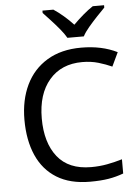

<svg xmlns="http://www.w3.org/2000/svg" viewBox="-62 -991 756 1049"><g transform="rotate(-5 316.0 -467.0)"><path d="M403 -645Q288 -645 222 -568Q156 -491 156 -357Q156 -224 217.5 -146.5Q279 -69 402 -69Q449 -69 491 -77Q533 -85 573 -97V-19Q533 -4 490.5 3Q448 10 389 10Q280 10 207 -35Q134 -80 97.5 -163Q61 -246 61 -358Q61 -466 100.5 -548.5Q140 -631 217 -677.5Q294 -724 404 -724Q517 -724 601 -682L565 -606Q532 -621 491.5 -633Q451 -645 403 -645ZM334 -784Q321 -807 299 -833.5Q277 -860 253 -886Q229 -912 211 -931V-944H271Q297 -927 325 -903Q353 -879 378 -852Q405 -879 433 -903Q461 -927 487 -944H549V-931Q530 -912 505.5 -886Q481 -860 458.5 -833.5Q436 -807 424 -784Z"/></g></svg>

Font: Noto Sans Tifinagh Tawellemmet
Style: Regular
Weight: 400
Designer: JamraPatel
Foundry: JamraPatel LLC
Version: Version 2.006; ttfautohint (v1.8.4.7-5d5b)